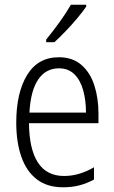

<svg xmlns="http://www.w3.org/2000/svg" viewBox="-20 -785 485 815"><path d="M230 -542Q288 -542 325.5 -509.5Q363 -477 380.5 -422.5Q398 -368 398 -303V-262H103Q104 -152 141 -95Q178 -38 252 -38Q316 -38 379 -75V-23Q350 -7 318 1.5Q286 10 248 10Q180 10 136 -24Q92 -58 70.5 -120Q49 -182 49 -264Q49 -391 95 -466.5Q141 -542 230 -542ZM230 -495Q175 -495 142.5 -448Q110 -401 105 -307H345Q345 -359 333 -402Q321 -445 295.5 -470Q270 -495 230 -495ZM346 -757Q331 -735 307.5 -707Q284 -679 258 -652Q232 -625 211 -606H176V-617Q206 -654 233.5 -692Q261 -730 281 -765H346Z"/></svg>

Font: Noto Sans Condensed Light
Style: Regular
Weight: 300
Width: 3
Designer: Monotype Design Team
Foundry: Monotype Imaging Inc.
Version: Version 2.013; ttfautohint (v1.8.4.7-5d5b)